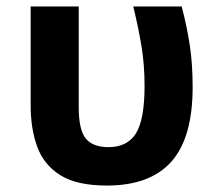

<svg xmlns="http://www.w3.org/2000/svg" viewBox="-20 -566 677 595"><path d="M311 9Q218 9 167 -23Q116 -55 95.5 -111Q75 -167 75 -239V-546H224V-234Q224 -163 246 -136.5Q268 -110 316 -110Q375 -110 401.5 -153Q428 -196 428 -300Q428 -365 418.5 -422.5Q409 -480 393 -546H543Q560 -481 568.5 -423.5Q577 -366 577 -296Q577 -139 511 -65Q445 9 311 9Z"/></svg>

Font: RS Noto Sans
Style: Bold
Weight: 700
Designer: Monotype Design Team
Foundry: Monotype Imaging Inc.
Version: Version 3.10